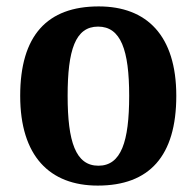

<svg xmlns="http://www.w3.org/2000/svg" viewBox="-20 -569 613 599"><path d="M285 10C446 10 530 -82 530 -270C530 -458 438 -549 288 -549C127 -549 43 -458 43 -270C43 -82 135 10 285 10ZM287 -52C216 -52 191 -127 191 -270C191 -413 215 -486 286 -486C357 -486 383 -413 383 -270C383 -127 358 -52 287 -52Z"/></svg>

Font: Noto Serif SemiCondensed
Style: Bold
Weight: 700
Width: 4
Designer: Monotype Design Team
Foundry: Monotype Imaging Inc.
Version: Version 2.015